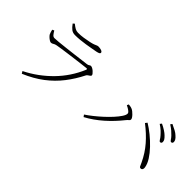

<svg xmlns="http://www.w3.org/2000/svg" viewBox="-8 -1353 2017 2017"><g transform="rotate(45 1000.0 -345.0)"><path d="M269 16Q349 -24 418.5 -75Q488 -126 547 -186.5Q606 -247 652.5 -317Q699 -387 732 -465Q740 -484 720 -481Q692 -478 651.5 -473Q611 -468 564.5 -462Q518 -456 473 -450Q428 -444 391 -438.5Q354 -433 333 -429Q310 -425 297 -415.5Q284 -406 268 -406Q260 -406 245.5 -415Q231 -424 218 -436.5Q205 -449 199 -460Q194 -471 190 -484.5Q186 -498 183 -512L204 -522Q218 -498 231 -482Q244 -466 263 -466Q280 -466 323 -470Q366 -474 420.5 -480.5Q475 -487 530.5 -493.5Q586 -500 630.5 -506Q675 -512 695 -514Q714 -516 722 -523.5Q730 -531 741 -531Q751 -531 764 -524Q777 -517 789 -506.5Q801 -496 809 -485.5Q817 -475 817 -468Q817 -460 808 -453Q799 -446 788.5 -439.5Q778 -433 773 -424Q722 -322 655 -235.5Q588 -149 497.5 -80Q407 -11 284 41ZM393 -641Q359 -641 336 -658.5Q313 -676 289 -710L306 -725Q334 -703 353.5 -692Q373 -681 397 -681Q440 -681 477 -687Q514 -693 554 -701Q586 -708 603 -714.5Q620 -721 630.5 -726Q641 -731 653 -731Q678 -731 697.5 -723.5Q717 -716 717 -702Q717 -693 706.5 -687.5Q696 -682 672 -677Q645 -672 611.5 -666Q578 -660 540.5 -654Q503 -648 465 -644.5Q427 -641 393 -641Z M1820 -478Q1809 -478 1800 -494.5Q1791 -511 1774 -530Q1758 -549 1735.5 -570Q1713 -591 1681 -611L1696 -630Q1732 -613 1759 -595.5Q1786 -578 1802 -562Q1822 -543 1830.5 -529Q1839 -515 1839 -500Q1839 -489 1834 -483.5Q1829 -478 1820 -478ZM1049 -118Q1084 -141 1127 -175Q1170 -209 1212 -247.5Q1254 -286 1289 -324.5Q1324 -363 1345.5 -395.5Q1367 -428 1367 -449Q1367 -460 1354.5 -471Q1342 -482 1325.5 -491.5Q1309 -501 1298 -506L1307 -526Q1317 -525 1331 -523Q1345 -521 1359 -515Q1371 -510 1384 -499.5Q1397 -489 1409 -476.5Q1421 -464 1428.5 -452Q1436 -440 1436 -431Q1436 -419 1425.5 -411.5Q1415 -404 1402 -388Q1367 -344 1327.5 -302Q1288 -260 1245.5 -222.5Q1203 -185 1157.5 -153Q1112 -121 1065 -96ZM1871 -138Q1857 -138 1851.5 -149.5Q1846 -161 1834 -188Q1788 -286 1721 -363Q1654 -440 1565 -508L1582 -530Q1631 -500 1683 -458Q1735 -416 1780.5 -368Q1826 -320 1856.5 -272Q1887 -224 1894 -182Q1897 -167 1894 -157Q1891 -147 1885 -142.5Q1879 -138 1871 -138ZM1902 -560Q1891 -560 1881.5 -576Q1872 -592 1855 -610Q1836 -630 1815 -648Q1794 -666 1762 -686L1776 -705Q1812 -689 1839.5 -674Q1867 -659 1883 -643Q1903 -626 1912 -611Q1921 -596 1921 -582Q1921 -571 1916 -565.5Q1911 -560 1902 -560Z"/></g></svg>

Font: Noto Serif SC ExtraLight
Style: Regular
Weight: 200
Designer: Ryoko NISHIZUKA 西塚涼子 (kana & ideographs); Frank Grießhammer (Latin, Greek & Cyrillic); Wenlong ZHANG 张文龙 (bopomofo); San
Foundry: Adobe
Version: Version 2.002-H1;hotconv 1.1.0;makeotfexe 2.6.0